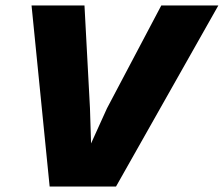

<svg xmlns="http://www.w3.org/2000/svg" viewBox="-20 -680 816 700"><path d="M776 -660 403 0H161L95 -660H288L308 -286L312 -157L370 -285L568 -660Z"/></svg>

Font: Work Sans ExtraBold
Style: Italic
Weight: 800
Italic angle: -13°
Designer: Wei Huang
Foundry: Wei Huang
Version: Version 2.012; ttfautohint (v1.8.3)